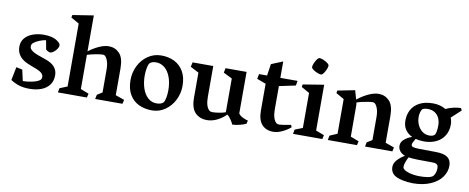

<svg xmlns="http://www.w3.org/2000/svg" viewBox="-77 -1079 4112 1682"><g transform="rotate(10 1979.5 -237.5)"><path d="M156.7 -386.2Q144 -374.5 144 -356.4Q144 -340.3 156 -327.6Q168 -314.9 190.4 -303.7Q212.4 -293 254.4 -279.3Q283.2 -269.5 303.7 -261.5Q324.2 -253.4 341.3 -242.7Q367.2 -227.1 382.8 -201.7Q398.4 -176.3 398.4 -142.1Q398.4 -89.4 370.6 -54.7Q342.8 -20 297.4 -3.9Q252 12.2 198.2 12.2Q142.6 12.2 103.3 -0.2Q64 -12.7 27.8 -36.6L51.8 -154.3L106 -142.6L127.9 -44.4Q165 -44.4 208.5 -53.5Q252 -62.5 274.4 -78.1Q290 -88.4 290 -108.9Q290 -123 281.2 -135Q272.5 -147 252.9 -157.7Q235.4 -167.5 193.8 -182.6Q189.9 -184.1 174.1 -190.2Q158.2 -196.3 144.8 -202.1Q131.3 -208 121.1 -213.9Q45.9 -256.8 45.9 -335.9Q45.9 -382.8 73.5 -414.3Q101.1 -445.8 145.5 -460.9Q189.9 -476.1 240.7 -476.1Q306.2 -476.1 346.7 -455.1Q363.3 -445.8 377 -433.3Q390.6 -420.9 390.6 -407.2Q390.6 -392.1 378.4 -374.5Q366.2 -356.9 349.4 -344.7Q332.5 -332.5 321.8 -332.5Q312.5 -332.5 301 -338.6Q289.6 -344.7 281.7 -352.1L266.6 -432.6Q239.3 -428.7 207.5 -415.8Q175.8 -402.8 156.7 -386.2Z M1030.8 -36.1 1022.5 0H779.8L787.6 -38.6L833.5 -67.4V-269Q833.5 -315.9 823 -345.9Q812.5 -376 797.9 -388.2Q789.6 -394.5 779.3 -394.5Q757.3 -394.5 713.1 -386Q668.9 -377.4 641.1 -368.2V-64L714.4 -35.6L706.1 0H447.8L455.6 -38.6L522.9 -65.9V-625.5L450.7 -666.5L455.1 -689.5L641.1 -718.8V-399.4Q687 -434.1 733.4 -454.8Q779.8 -475.6 818.4 -475.6Q874.5 -475.6 913.1 -435.8Q951.7 -396 951.7 -302.2V-64Z M1286.1 -476.1Q1350.6 -476.1 1401.9 -450.9Q1453.1 -425.8 1483.4 -374Q1513.7 -322.3 1513.7 -245.1Q1513.7 -178.2 1483.9 -118.9Q1454.1 -59.6 1401.9 -23.7Q1349.6 12.2 1286.1 12.2Q1220.2 12.2 1168.2 -12.7Q1116.2 -37.6 1085.9 -89.1Q1055.7 -140.6 1055.7 -218.3Q1055.7 -285.2 1085 -344.5Q1114.3 -403.8 1167 -439.9Q1219.7 -476.1 1286.1 -476.1ZM1376 -75.7Q1386.2 -88.4 1392.1 -120.8Q1397.9 -153.3 1397.9 -184.1Q1397.9 -252 1378.9 -303Q1359.9 -354 1326.4 -381.3Q1293 -408.7 1251 -408.7Q1210.9 -408.7 1192.9 -388.7Q1183.6 -376.5 1177.5 -344Q1171.4 -311.5 1171.4 -278.8Q1171.4 -218.3 1187.7 -167.5Q1204.1 -116.7 1236.8 -85.9Q1269.5 -55.2 1315.4 -55.2Q1334.5 -55.2 1350.6 -60.3Q1366.7 -65.4 1376 -75.7Z M1555.7 -423.3 1564.5 -463.9H1748.5V-192.4Q1748.5 -103 1783.2 -73.2Q1789.1 -68.4 1794.9 -66.4Q1800.8 -64.5 1808.6 -64.5Q1835.9 -64.5 1870.1 -70.1Q1904.3 -75.7 1927.2 -84.5V-384.3L1849.6 -422.9L1857.4 -463.9H2044.9V-95.2Q2056.2 -76.2 2083 -63Q2109.9 -49.8 2129.9 -45.9L2123 -16.6Q2103 -6.8 2067.1 2.7Q2031.2 12.2 2001 12.2Q1994.6 -3.9 1977.5 -29.8Q1960.4 -55.7 1942.9 -66.4Q1912.1 -33.2 1866.9 -10.5Q1821.8 12.2 1775.4 12.2Q1710.4 12.2 1670.4 -28.3Q1630.4 -68.8 1630.4 -162.1V-384.3Z M2155.8 -463.9H2227.1L2242.7 -567.9L2345.2 -609.9V-463.9H2498.5L2490.7 -421.4L2345.2 -390.6V-179.2Q2345.2 -140.6 2355.2 -108.6Q2365.2 -76.7 2383.8 -64.5Q2392.1 -59.1 2406.7 -59.1Q2431.6 -59.1 2498.5 -72.8Q2509.3 -74.7 2509.3 -74.7L2517.6 -54.7Q2488.8 -29.3 2446.3 -8.5Q2403.8 12.2 2364.7 12.2Q2300.3 12.2 2263.7 -28.3Q2227.1 -68.8 2227.1 -154.3V-390.6L2147 -420.4Z M2689.5 -554.7Q2677.7 -554.7 2658.4 -562.3Q2639.2 -569.8 2623 -580.6Q2606.9 -591.3 2603.5 -600.1Q2602.5 -604 2602.5 -606.9Q2602.5 -619.1 2610.6 -638.7Q2618.7 -658.2 2629.6 -674.1Q2640.6 -689.9 2648.9 -692.9Q2652.8 -693.8 2656.2 -693.8Q2668.9 -693.8 2688 -685.8Q2707 -677.7 2722.7 -666.7Q2738.3 -655.8 2741.2 -647.9Q2742.2 -644 2742.2 -641.6Q2742.2 -629.4 2734.1 -609.9Q2726.1 -590.3 2714.8 -574.2Q2703.6 -558.1 2695.3 -555.2Q2693.8 -554.7 2689.5 -554.7ZM2615.7 -65.9V-377.4L2543.5 -418L2547.9 -440.9L2733.9 -471.2V-64L2808.1 -35.6L2800.3 0H2539.6L2546.9 -39.1Z M2852.1 -418 2856 -440.9 3009.3 -471.2 3032.2 -392.1Q3080.1 -430.2 3129.4 -452.9Q3178.7 -475.6 3219.2 -475.6Q3275.4 -475.6 3314 -435.8Q3352.5 -396 3352.5 -302.2V-64L3431.2 -36.1L3423.3 0H3180.2L3188 -38.6L3234.4 -67.4V-269Q3234.4 -315.9 3223.9 -345.9Q3213.4 -376 3198.7 -388.2Q3190.4 -394.5 3180.2 -394.5Q3157.2 -394.5 3111.8 -385.7Q3066.4 -377 3039.1 -367.2Q3039.6 -364.7 3040.8 -356.2Q3042 -347.7 3042 -340.8L3042.5 -64L3116.7 -35.6L3108.4 0H2849.1L2856.9 -40L2923.8 -68.8V-377Z M3937.5 38.1Q3937.5 92.3 3903.6 139.4Q3869.6 186.5 3803.5 215.3Q3737.3 244.1 3646 244.1Q3600.1 244.1 3553 233.6Q3505.9 223.1 3480 204.6Q3446.8 178.2 3446.8 134.8Q3446.8 100.6 3472.4 72Q3498 43.5 3538.6 18.6Q3509.3 8.3 3492.7 -12.5Q3476.1 -33.2 3476.1 -59.6Q3476.1 -93.8 3505.1 -117.9Q3534.2 -142.1 3572.3 -154.8Q3533.2 -172.9 3511 -205.6Q3488.8 -238.3 3488.8 -285.6Q3488.8 -339.4 3511.7 -382.3Q3534.7 -425.3 3582.8 -450.7Q3630.9 -476.1 3703.6 -476.1Q3734.4 -476.1 3763.4 -468.5Q3792.5 -460.9 3815.9 -446.3Q3847.7 -461.9 3884.3 -470Q3920.9 -478 3950.2 -478L3959.5 -458L3875 -379.9Q3887.2 -351.6 3887.2 -319.3Q3887.2 -264.2 3861.6 -221.9Q3835.9 -179.7 3788.8 -156.7Q3741.7 -133.8 3679.7 -133.8Q3642.1 -133.8 3605 -143.1Q3580.1 -102.5 3580.1 -86.9Q3580.1 -81.1 3584.2 -76.2Q3588.4 -71.3 3594.7 -68.8Q3608.4 -64 3647 -62.5Q3685.5 -61 3796.4 -61Q3870.6 -61 3904.1 -36.6Q3937.5 -12.2 3937.5 38.1ZM3597.7 -337.9Q3597.7 -300.8 3612.5 -267.3Q3627.4 -233.9 3654.8 -213.4Q3682.1 -192.9 3717.8 -192.9Q3749 -192.9 3763.2 -207Q3771.5 -215.3 3775.9 -238.8Q3780.3 -262.2 3780.3 -293Q3780.3 -329.1 3767.3 -357.7Q3754.4 -386.2 3728.5 -403.1Q3702.6 -419.9 3665 -419.9Q3648.9 -419.9 3634.3 -416.3Q3619.6 -412.6 3614.7 -405.3Q3606.9 -393.6 3602.3 -375.7Q3597.7 -357.9 3597.7 -337.9ZM3837.9 80.1Q3837.9 64.5 3834.7 55.2Q3831.5 45.9 3820.6 40Q3809.6 34.2 3787.1 34.2Q3702.6 34.2 3653.8 33Q3605 31.7 3572.3 26.9Q3561 48.3 3552 72.5Q3543 96.7 3543 113.3Q3543 124.5 3547.4 130.4Q3560.1 148.4 3602.8 160.9Q3645.5 173.3 3698.2 173.3Q3732.4 173.3 3764.2 168.5Q3795.9 163.6 3812 151.4Q3820.8 144 3829.3 124Q3837.9 104 3837.9 80.1Z"/></g></svg>

Font: Vesper Libre Medium
Style: Regular
Weight: 500
Designer: Robert Keller & Kimya Gandhi
Foundry: Mota Italic
Version: Version 1.058